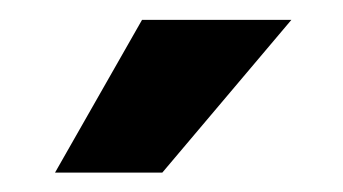

<svg xmlns="http://www.w3.org/2000/svg" viewBox="-20 -753 347 194"><path d="M35.6 -578.6H144L274.4 -732.9H123.5Z"/></svg>

Font: Raveo Display
Style: Bold
Weight: 700
Designer: Jakub Foglar, Rasmus Andersson (Inter)
Foundry: Jakubfoglar.com
Version: Version 1.100;Glyphs 3.2.3 (3260)